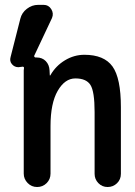

<svg xmlns="http://www.w3.org/2000/svg" viewBox="-20 -750 540 770"><path d="M53.7 -480.5Q38.1 -480.5 27.8 -492.7Q17.6 -504.9 22.5 -521.5L61.5 -674.8Q67.4 -699.2 87.9 -714.8Q108.4 -730.5 132.8 -730.5H155.3Q174.8 -730.5 185.5 -713.4Q196.3 -696.3 188.5 -677.7L117.2 -526.4Q116.2 -524.4 118.2 -522Q120.1 -519.5 122.1 -519.5H127Q149.4 -519.5 163.6 -504.9Q177.7 -490.2 178.7 -467.8L179.7 -448.2Q179.7 -447.3 180.7 -447.3Q182.6 -447.3 182.6 -449.2Q204.1 -486.3 240.7 -508.3Q277.3 -530.3 318.4 -530.3Q397.5 -530.3 431.2 -483.4Q464.8 -436.5 464.8 -320.3V-52.7Q464.8 -30.3 449.2 -15.1Q433.6 0 411.6 0Q389.6 0 374.5 -15.6Q359.4 -31.2 359.4 -52.7V-300.8Q359.4 -382.8 342.8 -409.2Q326.2 -435.5 282.2 -435.5Q240.2 -435.5 211.4 -385.7Q182.6 -335.9 182.6 -244.1V-53.7Q182.6 -31.2 167 -15.6Q151.4 0 128.9 0Q106.4 0 90.8 -16.1Q75.2 -32.2 75.2 -53.7V-467.8Q75.2 -469.7 75.7 -472.7Q76.2 -475.6 76.2 -476.6Q77.1 -479.5 74.7 -481.4Q72.3 -483.4 69.3 -482.4Q58.6 -480.5 53.7 -480.5Z"/></svg>

Font: Rounded Mgen+ 1m medium
Style: Regular
Weight: 500
Designer: [Source Han Sans]
Ryoko NISHIZUKA  (kana & ideographs); Paul D. Hunt (Latin, Greek & Cyrillic); Wenlong ZHANG  (bopomofo
Version: Version 1.059.20150602